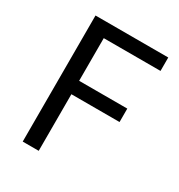

<svg xmlns="http://www.w3.org/2000/svg" viewBox="-170 -830 879 944"><g transform="rotate(30 269.5 -358.0)"><path d="M97.7 0V-715.8H510.7V-639.6H188.5V-397.5H461.9V-321.3H188.5V0Z"/></g></svg>

Font: Bpmf GenYo Gothic R
Style: R
Weight: 400
Foundry: But Ko
Version: Version 1.320